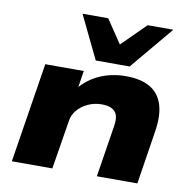

<svg xmlns="http://www.w3.org/2000/svg" viewBox="-84 -859 944 943"><g transform="rotate(10 387.5 -387.0)"><path d="M36 0 115 -498H307L292 -402H282Q327 -457 386.5 -483Q446 -509 516 -509Q590 -509 636 -482.5Q682 -456 699.5 -401.5Q717 -347 703 -262L662 0H460L500 -253Q507 -293 499 -313.5Q491 -334 471.5 -343Q452 -352 423 -352Q386 -352 354 -337Q322 -322 302 -298Q282 -274 278 -246L238 0ZM356 -559 252 -774H380L459 -657L577 -774H705L525 -559Z"/></g></svg>

Font: Nunito Sans 10pt Expanded Black
Style: Italic
Weight: 900
Width: 7
Italic angle: -9°
Designer: Vernon Adams
Foundry: Vernon Adams
Version: Version 3.101;gftools[0.9.27]